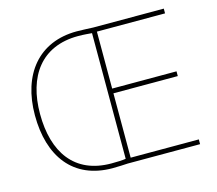

<svg xmlns="http://www.w3.org/2000/svg" viewBox="-102 -846 1104 977"><g transform="rotate(-15 449.5 -357.0)"><path d="M379 -717C178 -717 63 -574 63 -359C63 -143 168 3 376 3C409 3 434 1 456 0H837V-25H478V-364H817V-389H478V-689H837V-714H466C431 -715 412 -717 379 -717ZM379 -692C412 -692 437 -689 452 -688V-26C434 -23 409 -22 376 -22C182 -22 90 -157 90 -359C90 -556 185 -692 379 -692Z"/></g></svg>

Font: Noto Sans Devanagari UI Thin
Style: Regular
Weight: 100
Designer: Jelle Bosma - Monotype Design Team
Foundry: Monotype Imaging Inc.
Version: Version 2.004